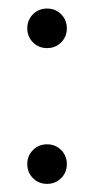

<svg xmlns="http://www.w3.org/2000/svg" viewBox="-20 -446 251 461"><path d="M45.5 -52Q45.5 -72 59.2 -85.8Q73 -99.5 93 -99.5Q113 -99.5 126.8 -85.8Q140.5 -72 140.5 -52Q140.5 -32 126.8 -18.2Q113 -4.5 93 -4.5Q73 -4.5 59.2 -18.2Q45.5 -32 45.5 -52ZM45.5 -378Q45.5 -398 59.2 -411.8Q73 -425.5 93 -425.5Q113 -425.5 126.8 -411.8Q140.5 -398 140.5 -378Q140.5 -358 126.8 -344.2Q113 -330.5 93 -330.5Q73 -330.5 59.2 -344.2Q45.5 -358 45.5 -378Z"/></svg>

Font: Didactic
Style: Regular
Weight: 400
Designer: Tyler Finck
Foundry: Etcetera Type Co
Version: Version 3.007;FEAKit 1.0